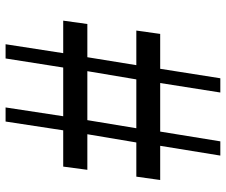

<svg xmlns="http://www.w3.org/2000/svg" viewBox="-81 -729 810 688"><g transform="rotate(90 324.0 -385.0)"><path d="M170.5 -206.5H54L66 -293H185L213.5 -468.5H89.5L101.5 -554H226.5L260.5 -769.5H311.5L277.5 -554H451.5L486.5 -769.5H537.5L502.5 -554H625L613 -468.5H490.5L461 -293H588.5L577 -206.5H447L415.5 0H365L396.5 -206.5H222L189.5 0H138.5ZM410.5 -293 439.5 -468.5H264.5L235 -293Z"/></g></svg>

Font: Merriweather 60pt SemiBold
Style: Italic
Weight: 600
Italic angle: -7.8°
Version: Version 2.101